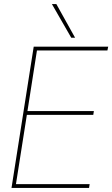

<svg xmlns="http://www.w3.org/2000/svg" viewBox="-20 -931 556 951"><path d="M37 0 147 -700H516L512 -681H163L116 -381H445L442 -362H113L59 -19H424L421 0ZM333 -744 237 -911H259L352 -744Z"/></svg>

Font: Georama Thin
Style: Italic
Weight: 100
Italic angle: -9°
Designer: Jean-Baptiste Levee
Foundry: Production Type
Version: Version 1.000